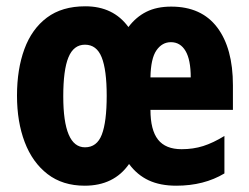

<svg xmlns="http://www.w3.org/2000/svg" viewBox="-20 -580 790 610"><path d="M524 -559Q620 -559 670 -493Q720 -427 720 -309V-231H458Q458 -167 482 -136.5Q506 -106 557 -106Q594 -106 625.5 -116Q657 -126 693 -148V-29Q628 10 540 10Q489 10 452.5 -7Q416 -24 390 -59Q342 10 249 10Q179 10 131 -27Q83 -64 58.5 -128.5Q34 -193 34 -276Q34 -360 57.5 -424Q81 -488 129 -524Q177 -560 251 -560Q340 -560 388 -494Q412 -526 445 -542.5Q478 -559 524 -559ZM523 -446Q495 -446 477 -420Q459 -394 458 -334H586Q586 -390 569.5 -418Q553 -446 523 -446ZM250 -438Q214 -438 197.5 -398Q181 -358 181 -274Q181 -112 250 -112Q288 -112 303.5 -152.5Q319 -193 319 -276Q319 -358 303 -398Q287 -438 250 -438Z"/></svg>

Font: Noto Sans Ethiopic ExtraCondensed ExtraBold
Style: Regular
Weight: 800
Width: 2
Designer: Monotype Design Team
Foundry: Monotype Imaging Inc.
Version: Version 2.102; ttfautohint (v1.8.4.7-5d5b)